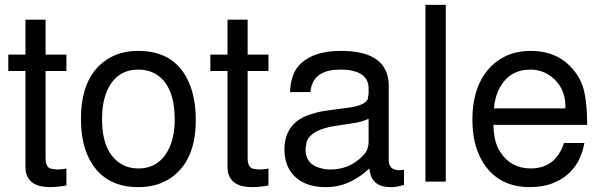

<svg xmlns="http://www.w3.org/2000/svg" viewBox="-20 -749 2484 792"><path d="M253.9 -523.9V-456.1H168V-97.2Q168 -59.1 189.9 -53.2L213.9 -49.8Q238.8 -49.8 253.9 -54.2V16.1Q214.8 22.9 186 22.9Q97.2 22.9 85.9 -43.9L85 -60.1V-456.1H14.2V-523.9H85V-668H168V-523.9Z M549.8 -539.1Q701.7 -539.1 758.8 -410.2Q787.6 -345.2 787.6 -253.9Q787.6 -86.9 686 -16.1Q629.9 22.9 550.8 22.9Q406.7 22.9 346.7 -96.2Q314 -162.1 314 -257.8Q314 -432.1 418.9 -502Q473.6 -539.1 549.8 -539.1ZM550.8 -461.9Q458 -461.9 419.9 -370.1Q400.9 -323.2 400.9 -257.8Q400.9 -121.1 479 -73.2Q509.8 -54.2 550.8 -54.2Q640.6 -54.2 679.7 -142.1Q700.7 -189 700.7 -254.9Q700.7 -399.9 618.7 -445.8Q588.9 -461.9 550.8 -461.9Z M1087.4 -523.9V-456.1H1001.5V-97.2Q1001.5 -59.1 1023.4 -53.2L1047.4 -49.8Q1072.3 -49.8 1087.4 -54.2V16.1Q1048.3 22.9 1019.5 22.9Q930.7 22.9 919.4 -43.9L918.5 -60.1V-456.1H847.7V-523.9H918.5V-668H1001.5V-523.9Z M1646.5 -48.8V14.2Q1617.2 22 1600.1 22.9H1599.1H1589.4Q1518.6 22.9 1505.4 -40L1503.4 -54.2Q1475.1 -27.8 1448.2 -12.2Q1392.1 22.9 1325.2 22.9Q1215.3 22.9 1172.4 -51.8Q1153.3 -85.9 1153.3 -131.8Q1153.3 -233.9 1245.1 -272L1256.3 -275.9L1290.5 -286.1Q1299.3 -288.1 1309.6 -290Q1339.4 -294.9 1413.1 -304.2Q1486.3 -313 1497.6 -341.8V-342.8V-344.2L1500.5 -361.8V-383.8Q1500.5 -448.2 1419.4 -460Q1402.3 -461.9 1383.3 -461.9Q1280.3 -461.9 1263.2 -387.2Q1261.2 -377.9 1260.3 -369.1H1176.3Q1179.2 -440.9 1212.4 -478Q1267.1 -539.1 1386.2 -539.1Q1562.5 -539.1 1581.5 -422.9Q1583.5 -411.1 1583.5 -396V-87.9Q1583.5 -46.9 1628.4 -46.9H1630.4Q1636.2 -46.9 1641.1 -47.9H1642.1ZM1500.5 -165V-258.8L1490.2 -254.9Q1474.1 -248 1452.1 -243.2L1366.2 -230Q1260.3 -214.8 1244.1 -161.1L1240.2 -134.8V-133.8Q1240.2 -68.8 1307.1 -54.2Q1323.2 -49.8 1343.3 -49.8Q1415.5 -49.8 1467.3 -97.2Q1480.5 -108.9 1488.3 -120.1Q1500.5 -138.2 1500.5 -165Z M1818.8 -729V0H1734.9V-729Z M2401.9 -233.9H2015.6Q2016.6 -162.1 2043.5 -122.1Q2086.9 -54.2 2169.4 -54.2Q2271.5 -54.2 2306.6 -159.2H2390.6Q2368.7 -38.1 2264.6 4.9Q2220.7 22.9 2166.5 22.9Q2030.8 22.9 1967.8 -86.9Q1928.7 -154.8 1928.7 -254.9Q1928.7 -413.1 2022.5 -490.2Q2082.5 -539.1 2168.5 -539.1Q2283.7 -539.1 2348.6 -457Q2368.7 -432.1 2380.9 -400.9Q2401.9 -347.2 2401.9 -233.9ZM2017.6 -301.8H2311.5L2312.5 -308.1Q2312.5 -388.2 2253.9 -433.1Q2215.8 -461.9 2167.5 -461.9Q2082.5 -461.9 2041.5 -387.2Q2021.5 -351.1 2017.6 -301.8Z"/></svg>

Font: SolaimanLipi
Style: Normal
Weight: 400
Designer: Solaiman Karim
Foundry: Al Mamun Sumon
Version: Version 2.000